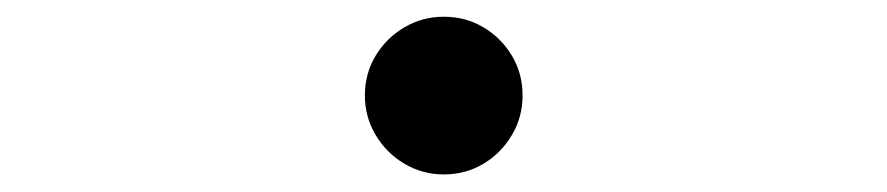

<svg xmlns="http://www.w3.org/2000/svg" viewBox="-20 -492 1040 225"><path d="M500 -287.6Q474.9 -287.6 453.8 -300.2Q432.7 -312.7 420.2 -333.8Q407.6 -354.9 407.6 -380Q407.6 -405.9 420.2 -426.7Q432.7 -447.5 453.8 -459.9Q474.9 -472.4 500 -472.4Q525.9 -472.4 546.7 -459.9Q567.5 -447.5 579.9 -426.7Q592.4 -405.9 592.4 -380Q592.4 -354.9 579.9 -333.8Q567.5 -312.7 546.7 -300.2Q525.9 -287.6 500 -287.6Z"/></svg>

Font: Noto Serif KR ExtraLight
Style: Regular
Weight: 200
Designer: Ryoko NISHIZUKA 西塚涼子 (kana & ideographs); Frank Grießhammer (Latin, Greek & Cyrillic); Wenlong ZHANG 张文龙 (bopomofo); San
Foundry: Adobe
Version: Version 2.002-H1;hotconv 1.1.0;makeotfexe 2.6.0